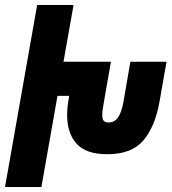

<svg xmlns="http://www.w3.org/2000/svg" viewBox="-62 -745 684 765"><path d="M86 -725H231L191 -499H380L350 -327Q345.5 -302.5 345.5 -287Q345.5 -270.5 351.2 -263.8Q357 -257 370 -257Q394 -257 408 -276.8Q422 -296.5 429.5 -337L457.5 -499H601.5L573.5 -339.5Q556 -240.5 509.2 -185.5Q462.5 -130.5 365.5 -130.5Q280.5 -130.5 243 -172.5Q205.5 -214.5 205.5 -286Q205.5 -317 211.5 -350L213.5 -363H167L103 0H-42Z"/></svg>

Font: JuliaMono ExtraBold
Style: Italic
Weight: 800
Italic angle: -9°
Monospace: yes
Designer: cormullion
Foundry: corm
Version: Version 0.057; ttfautohint (v1.8.4)